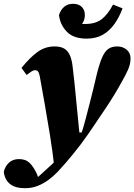

<svg xmlns="http://www.w3.org/2000/svg" viewBox="-96 -762 706 1009"><path d="M35 227Q-17 227 -44.5 204Q-72 181 -76 140Q-69 112 -49 93Q-29 74 4 74Q39 74 59.5 94Q80 114 98 152L107 177L95 176H111L94 177Q107 165 130 144.5Q153 124 178.5 100Q204 76 224 54Q250 25 277 -2Q304 -29 331 -58Q343 -95 353 -133Q363 -171 373 -210Q383 -249 393 -289Q403 -329 412 -369Q426 -426 440 -458.5Q454 -491 472.5 -504.5Q491 -518 520 -518Q549 -518 569.5 -501Q590 -484 590 -455Q590 -425 576.5 -395Q563 -365 544 -332Q527 -301 505.5 -265.5Q484 -230 460 -194Q447 -175 431.5 -152Q416 -129 399.5 -104.5Q383 -80 365 -54Q347 -28 328 -3Q308 23 289.5 46Q271 69 251 92Q231 115 207 141Q186 163 160 182.5Q134 202 103 214.5Q72 227 35 227ZM190 120Q180 32 166.5 -52.5Q153 -137 139 -215.5Q125 -294 113 -361Q110 -375 106.5 -382Q103 -389 98.5 -391Q94 -393 88 -393Q79 -393 68 -385.5Q57 -378 44 -368L17 -405Q62 -461 102 -489.5Q142 -518 191 -518Q222 -518 241 -507Q260 -496 271 -472Q282 -448 286 -409Q291 -368 295.5 -325Q300 -282 304 -239Q308 -196 312.5 -152.5Q317 -109 321 -66H357ZM359 -559Q290 -559 255 -595.5Q220 -632 214 -683Q223 -711 241.5 -726.5Q260 -742 288 -742Q318 -742 334 -725.5Q350 -709 350 -683Q350 -653 332 -633Q314 -613 282 -603L260 -657Q282 -648 303.5 -642Q325 -636 352 -636Q407 -636 439.5 -662Q472 -688 498 -738L548 -718Q531 -672 505.5 -636Q480 -600 444.5 -579.5Q409 -559 359 -559Z"/></svg>

Font: Source Serif 4 Black
Style: Italic
Weight: 900
Italic angle: -12°
Designer: Frank Grießhammer
Foundry: Adobe Systems Incorporated
Version: Version 4.004;hotconv 1.0.116;makeotfexe 2.5.65601